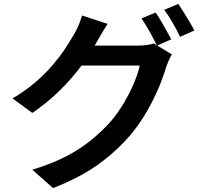

<svg xmlns="http://www.w3.org/2000/svg" viewBox="-20 -878 1040 981"><path d="M775 -814Q788 -796 802.5 -771Q817 -746 831 -721Q845 -696 855 -677L782 -645Q767 -676 745 -715.5Q723 -755 703 -784ZM891 -858Q904 -839 919.5 -814Q935 -789 949.5 -764.5Q964 -740 973 -722L900 -690Q885 -722 862.5 -761Q840 -800 819 -828ZM858 -600Q850 -587 842 -568.5Q834 -550 828 -533Q815 -487 791 -430Q767 -373 732.5 -312.5Q698 -252 653 -196Q582 -111 487 -41.5Q392 28 251 83L145 -11Q245 -41 318.5 -79.5Q392 -118 448 -164Q504 -210 548 -260Q583 -301 613 -352Q643 -403 664.5 -453.5Q686 -504 694 -543H348L390 -645Q403 -645 433.5 -645Q464 -645 503 -645Q542 -645 580 -645Q618 -645 646.5 -645Q675 -645 685 -645Q708 -645 729.5 -648Q751 -651 766 -656ZM530 -756Q513 -731 497.5 -703.5Q482 -676 473 -661Q441 -602 392.5 -537.5Q344 -473 281.5 -412Q219 -351 145 -301L44 -375Q110 -414 160.5 -457.5Q211 -501 248.5 -545Q286 -589 312.5 -629Q339 -669 357 -701Q368 -718 380.5 -746.5Q393 -775 399 -799Z"/></svg>

Font: Noto Sans TC SemiBold
Style: Regular
Weight: 600
Designer: Ryoko NISHIZUKA  (kana, bopomofo & ideographs); Paul D. Hunt (Latin, Greek & Cyrillic); Sandoll Communications , Soo-you
Foundry: Adobe
Version: Version 2.004-H2;hotconv 1.0.118;makeotfexe 2.5.65603